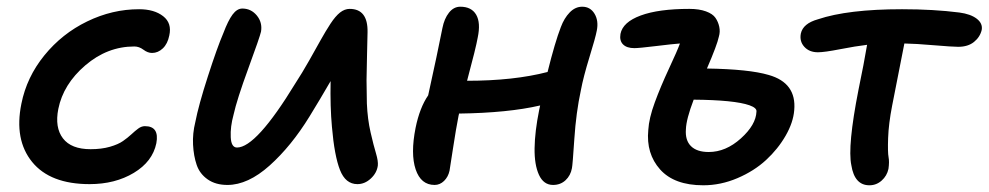

<svg xmlns="http://www.w3.org/2000/svg" viewBox="-20 -534 2915 566"><path d="M244.1 8.8Q127.9 8.8 74.7 -56.6Q21.5 -122.1 43 -228Q58.6 -306.6 110.8 -370.8Q163.1 -435.1 237.1 -470.9Q311 -506.8 390.1 -506.8Q434.6 -506.8 460.9 -486.3Q487.3 -465.8 479 -429.2Q474.1 -404.8 460 -391.4Q445.8 -377.9 428.2 -377.9Q415.5 -377.9 402.8 -387.5Q390.1 -397 376 -397Q296.4 -397 231.4 -341.3Q166.5 -285.6 151.9 -212.9Q141.1 -158.2 165.5 -126.2Q189.9 -94.2 247.1 -94.2Q279.3 -94.2 304 -101.3Q328.6 -108.4 342.5 -118.2Q356.4 -127.9 367.2 -137.9Q377.9 -147.9 387.5 -155Q397 -162.1 407.2 -162.1Q450.2 -162.1 440.9 -111.8Q429.7 -57.6 374.5 -24.4Q319.3 8.8 244.1 8.8Z M650.4 11.2Q615.7 11.2 592.3 -5.1Q568.8 -21.5 559.8 -47.9Q550.8 -74.2 549.1 -107.4Q547.4 -140.6 555.7 -173.8Q565.4 -224.1 592.8 -308.8Q620.1 -393.6 638.7 -437Q652.3 -473.1 665.5 -491Q678.7 -508.8 694.3 -508.8Q720.2 -508.8 737.1 -488.3Q753.9 -467.8 749.5 -440.9Q746.1 -425.3 712.2 -332.8Q678.2 -240.2 668.5 -195.8Q658.7 -160.2 660.2 -129.6Q661.6 -99.1 678.7 -99.1Q735.4 -99.1 850.6 -288.1Q870.1 -317.9 891.4 -355.5Q912.6 -393.1 926 -417.2Q939.5 -441.4 954.1 -463.9Q968.8 -486.3 982.4 -497.1Q996.1 -507.8 1010.7 -507.8Q1064.9 -507.8 1063.5 -439Q1063.5 -432.1 1062 -373.5Q1060.5 -314.9 1060.5 -297.6Q1060.5 -280.3 1061.5 -229Q1063.5 -182.6 1072.5 -143.6Q1081.5 -104.5 1088.4 -81.8Q1095.2 -59.1 1093.8 -45.9Q1090.8 -23.9 1073 -7.6Q1055.2 8.8 1033.7 8.8Q998.5 8.8 982.2 -33Q965.8 -74.7 958.5 -160.2Q953.1 -219.2 954.6 -294.9Q922.4 -239.3 892.6 -190.9Q838.9 -103.5 774.9 -46.1Q710.9 11.2 650.4 11.2Z M1261.2 11.2Q1220.7 11.2 1205.3 -34.7Q1189.9 -80.6 1205.1 -157.2Q1217.3 -216.8 1242.2 -252.9Q1269.5 -376.5 1284.2 -451.2Q1289.6 -479 1303.5 -496.6Q1317.4 -514.2 1336.9 -514.2Q1370.1 -514.2 1383.8 -490.5Q1397.5 -466.8 1388.2 -422.9Q1383.3 -394.5 1356.9 -295.9Q1494.6 -295.9 1594.2 -321.8Q1616.2 -410.2 1633.3 -454.1Q1643.1 -480.5 1659.4 -497.3Q1675.8 -514.2 1696.3 -514.2Q1720.2 -514.2 1732.7 -493.4Q1745.1 -472.7 1739.3 -443.8Q1735.4 -422.9 1717.5 -365Q1699.7 -307.1 1692.4 -268.1Q1678.2 -202.1 1673.1 -124.5Q1668 -46.9 1666 -38.1Q1662.1 -16.6 1647.2 -2.7Q1632.3 11.2 1610.4 11.2Q1582.5 11.2 1568.8 -18.6Q1555.2 -48.3 1555.9 -97.2Q1556.6 -146 1569.3 -209Q1569.8 -211.4 1570.8 -216.1Q1571.8 -220.7 1572.3 -223.1Q1478 -201.2 1333 -199.2Q1333 -195.8 1332 -193.8Q1324.2 -154.3 1315.4 -96.4Q1306.6 -38.6 1305.2 -30.8Q1301.3 -12.7 1289.1 -0.7Q1276.9 11.2 1261.2 11.2Z M2053.2 12.2Q1967.8 12.2 1926 -34.4Q1884.3 -81.1 1891.1 -150.9Q1893.1 -185.5 1910.2 -231.9Q1927.2 -278.3 1952.1 -331.8Q1977.1 -385.3 1984.4 -405.8Q1963.4 -404.3 1913.6 -398.2Q1863.8 -392.1 1850.1 -392.1Q1827.6 -392.1 1816.7 -403.1Q1805.7 -414.1 1809.1 -434.1Q1815.9 -468.8 1868.7 -488.3Q1921.4 -507.8 2012.2 -507.8Q2041 -507.8 2061 -500.5Q2081.1 -493.2 2089.1 -481.4Q2097.2 -469.7 2100.3 -455.1Q2103.5 -440.4 2099.1 -425.8Q2094.2 -401.9 2064 -332Q2188.5 -330.1 2246.1 -313Q2328.6 -289.6 2321.3 -209Q2318.4 -172.9 2295.9 -133.8Q2273.4 -94.7 2238.3 -62.3Q2203.1 -29.8 2153.8 -8.8Q2104.5 12.2 2053.2 12.2ZM2002 -152.8Q1999.5 -120.6 2016.8 -103.3Q2034.2 -85.9 2069.3 -85.9Q2119.6 -85.9 2164.1 -126Q2208.5 -166 2210 -205.1Q2211.4 -215.8 2189.5 -223.6Q2167.5 -231.4 2125.7 -235.6Q2084 -239.7 2024.9 -240.2Q2002.9 -182.6 2002 -152.8Z M2543 12.2Q2499 12.2 2489.7 -46.9Q2478 -102.5 2510.7 -269Q2527.3 -349.1 2536.1 -401.9Q2502.4 -397.9 2456.3 -388.9Q2410.2 -379.9 2391.1 -379.9Q2365.7 -379.9 2351.1 -396Q2336.4 -412.1 2340.8 -435.1Q2347.2 -464.8 2391.1 -477.1Q2479.5 -506.8 2639.2 -506.8Q2731.9 -506.8 2808.1 -497.1Q2841.3 -492.7 2859.4 -478.8Q2877.4 -464.8 2874 -445.8Q2869.1 -424.8 2851.3 -410.4Q2833.5 -396 2804.7 -396Q2788.1 -396 2733.4 -400.6Q2678.7 -405.3 2646 -405.8Q2612.3 -234.9 2609.9 -222.2Q2599.6 -169.4 2598.1 -127Q2596.7 -84.5 2599.4 -70.8Q2602.1 -57.1 2599.1 -36.1Q2594.7 -15.6 2579.1 -1.7Q2563.5 12.2 2543 12.2Z"/></svg>

Font: Shantell Sans Normal
Style: Italic
Weight: 500
Italic angle: -11.31°
Designer: Stephen Nixon, Anya Danilova, Shantell Martin
Foundry: Arrow Type
Version: Version 1.006;[559af2be0]